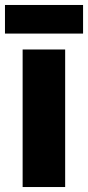

<svg xmlns="http://www.w3.org/2000/svg" viewBox="-35 -752 354 772"><path d="M299 -732H-15V-617H299ZM227 0V-553H56V0Z"/></svg>

Font: Noto Sans Sinhala UI Condensed Black
Style: Regular
Weight: 900
Width: 3
Designer: Jelle Bosma - Monotype Design Team
Foundry: Monotype Imaging Inc.
Version: Version 2.006